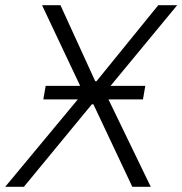

<svg xmlns="http://www.w3.org/2000/svg" viewBox="-49 -720 703 740"><path d="M118 -337H251L-29 0H43L305 -318H311L461 0H532L369 -337H502L511 -389H377L634 -700H561L323 -407H318L184 -700H113L260 -389H127Z"/></svg>

Font: Fixel Display 20240404 Light
Style: Italic
Weight: 300
Italic angle: -10°
Designer: AlfaBravo + MacPaw
Foundry: Kyrylo Tkachov, Marchela Mozhyna, Serhii Makarenko, Maria Weinstein, Zakhar Kryvoshyya
Version: Version 1.211;Glyphs 3.2 (3225)